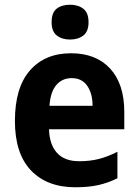

<svg xmlns="http://www.w3.org/2000/svg" viewBox="-20 -781 586 811"><path d="M280 -556Q386 -556 445.5 -491Q505 -426 505 -308V-235H187Q189 -170 221 -135Q253 -100 314 -100Q360 -100 397.5 -109.5Q435 -119 476 -140V-28Q438 -9 396.5 0.5Q355 10 298 10Q179 10 111 -61Q43 -132 43 -270Q43 -411 106.5 -483.5Q170 -556 280 -556ZM283 -451Q243 -451 218 -422Q193 -393 189 -334H371Q371 -386 348.5 -418.5Q326 -451 283 -451ZM276 -761Q310 -761 332 -744Q354 -727 354 -687Q354 -648 332 -631Q310 -614 276 -614Q242 -614 220 -631Q198 -648 198 -687Q198 -728 219.5 -744.5Q241 -761 276 -761Z"/></svg>

Font: Noto Sans Hebrew SemiCondensed
Style: Bold
Weight: 700
Width: 4
Designer: Monotype Design Team
Foundry: Monotype Imaging Inc.
Version: Version 2.004; ttfautohint (v1.8.4.7-5d5b)